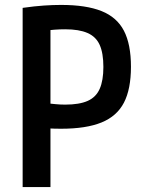

<svg xmlns="http://www.w3.org/2000/svg" viewBox="-20 -760 590 780"><path d="M72 -728Q121 -735 158.5 -737.5Q196 -740 228 -740Q330 -740 392.5 -715Q455 -690 483.5 -635Q512 -580 512 -489Q512 -398 483.5 -343Q455 -288 392.5 -262.5Q330 -237 228 -237Q201 -237 173.5 -238.5Q146 -240 122 -243L165 -341Q185 -339 204.5 -337Q224 -335 245 -335Q302 -335 336 -350Q370 -365 385 -399Q400 -433 400 -488Q400 -544 385 -577.5Q370 -611 335.5 -626Q301 -641 245 -641Q224 -641 203 -639.5Q182 -638 163 -635L185 -667V0H72Z"/></svg>

Font: M PLUS Code Latin SemiExpanded Medium
Style: Regular
Weight: 500
Width: 6
Designer: Coji Morishita
Foundry: UNDERFOREST DESIGN
Version: Version 1.002; ttfautohint (v1.8.3)